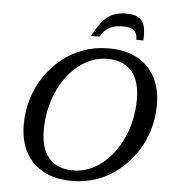

<svg xmlns="http://www.w3.org/2000/svg" viewBox="-59 -927 878 991"><g transform="rotate(5 380.0 -431.5)"><path d="M183 -239Q183 -142.5 226.2 -93Q269.5 -43.5 352.5 -43.5Q394 -43.5 431.8 -58Q469.5 -72.5 502.5 -99.2Q535.5 -126 562.2 -162.2Q589 -198.5 608.2 -242.2Q627.5 -286 637.8 -335.5Q648 -385 648 -437Q648 -533.5 604.5 -583Q561 -632.5 478 -632.5Q437 -632.5 399.2 -618Q361.5 -603.5 328.2 -577Q295 -550.5 268.2 -514.2Q241.5 -478 222.5 -434Q203.5 -390 193.2 -340.8Q183 -291.5 183 -239ZM753.5 -417Q753.5 -348.5 734 -285.2Q714.5 -222 678.2 -168Q642 -114 592.2 -73.8Q542.5 -33.5 481.5 -11.2Q420.5 11 351 11Q265 11 203.8 -21.2Q142.5 -53.5 110 -114Q77.5 -174.5 77.5 -259Q77.5 -327.5 97 -391Q116.5 -454.5 152.5 -508.2Q188.5 -562 238.5 -602.2Q288.5 -642.5 349.5 -664.8Q410.5 -687 479.5 -687Q565.5 -687 626.8 -655Q688 -623 720.8 -562.5Q753.5 -502 753.5 -417ZM542.5 -806.5Q515.5 -806.5 494 -799.8Q472.5 -793 456.2 -779.2Q440 -765.5 428 -743.5H384Q410 -794 434.8 -822.5Q459.5 -851 488.8 -862.5Q518 -874 555.5 -874Q594.5 -874 617.5 -861.2Q640.5 -848.5 649.2 -819.8Q658 -791 654.5 -743.5H618.5Q619 -775 602 -790.8Q585 -806.5 542.5 -806.5Z"/></g></svg>

Font: Newsreader 16pt 16pt Medium
Style: Italic
Weight: 500
Italic angle: -17°
Version: Version 1.003